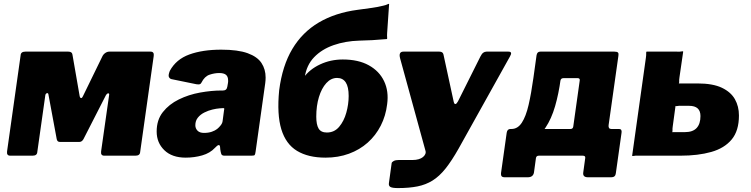

<svg xmlns="http://www.w3.org/2000/svg" viewBox="-20 -793 3825 978"><path d="M32 0Q13 0 16 -22L85 -511Q86 -530 109 -530H328Q347 -530 349 -515L386 -302Q388 -294 393 -293.5Q398 -293 402 -302L501 -505Q506 -516 516 -523Q526 -530 537 -530H747Q766 -530 763 -508L694 -19Q693 0 670 0H511Q492 0 495 -22L536 -310Q537 -318 531 -317.5Q525 -317 520 -309L405 -84Q397 -70 384 -70H285Q272 -70 269 -84L227 -310Q226 -320 219.5 -318.5Q213 -317 211 -309L170 -19Q169 0 146 0Z M1075 -40Q1050 -13 1010 -1.5Q970 10 926 10Q856 10 817 -28Q778 -66 778 -123Q778 -182 809.5 -222Q841 -262 891 -286.5Q941 -311 999 -321.5Q1057 -332 1109 -332H1116Q1135 -332 1138 -352L1141 -369Q1142 -373 1142 -376.5Q1142 -380 1142 -383Q1142 -403 1131 -412Q1120 -421 1097 -421Q1073 -421 1047.5 -412.5Q1022 -404 1006 -372Q1003 -366 998 -364Q993 -362 980 -364L853 -390Q845 -392 840.5 -400.5Q836 -409 845 -432Q877 -491 944.5 -515.5Q1012 -540 1107 -540Q1192 -540 1241.5 -522Q1291 -504 1312 -472Q1333 -440 1333 -398Q1333 -391 1332.5 -384Q1332 -377 1331 -369L1282 -21Q1280 -6 1277 -3Q1274 0 1260 0H1123Q1110 0 1107 -9Q1104 -18 1102 -32L1101 -44Q1099 -66 1075 -40ZM1121 -230Q1123 -239 1122 -241Q1121 -243 1112 -242L1098 -241Q1083 -240 1062 -235Q1041 -230 1021 -220Q1001 -210 988 -194Q975 -178 975 -155Q975 -139 986 -127.5Q997 -116 1019 -116Q1042 -116 1059 -122Q1076 -128 1086 -136Q1096 -144 1104.5 -155Q1113 -166 1114 -177Z M1638 10Q1550 10 1493 -24.5Q1436 -59 1413 -134.5Q1390 -210 1402 -333L1447 -397H1526Q1557 -440 1610.5 -465Q1664 -490 1726 -490Q1805 -490 1858.5 -460.5Q1912 -431 1936.5 -379.5Q1961 -328 1952 -262Q1945 -203 1919.5 -153Q1894 -103 1853 -66.5Q1812 -30 1757.5 -10Q1703 10 1638 10ZM1645 -118Q1683 -118 1707.5 -147Q1732 -176 1744 -219Q1756 -262 1756 -304Q1756 -351 1741 -373.5Q1726 -396 1697 -396Q1666 -396 1642 -369.5Q1618 -343 1604.5 -298.5Q1591 -254 1591 -199Q1591 -158 1603 -138Q1615 -118 1645 -118ZM1518 -302 1402 -333Q1418 -458 1469 -543.5Q1520 -629 1604 -678.5Q1688 -728 1802 -743Q1846 -749 1875 -753Q1904 -757 1932 -764Q1946 -767 1953.5 -771Q1961 -775 1962 -772L1952 -625Q1951 -612 1952 -603Q1953 -594 1950 -594Q1905 -590 1876.5 -588.5Q1848 -587 1810 -586Q1739 -584 1679 -563Q1619 -542 1580 -501.5Q1541 -461 1532 -398Z M2007 165Q1979 165 1969 159.5Q1959 154 1961 140L1975 38Q1976 32 1985.5 27Q1995 22 2011 22H2082Q2099 22 2112.5 18Q2126 14 2134.5 7Q2143 0 2146.5 -8.5Q2150 -17 2147 -26L2018 -496Q2009 -530 2035 -530H2218Q2236 -530 2239 -515L2291 -275Q2294 -262 2300 -263Q2306 -264 2313 -277L2427 -505Q2434 -519 2441.5 -524.5Q2449 -530 2458 -530H2570Q2592 -530 2578 -506L2316 -36Q2281 26 2249.5 65.5Q2218 105 2183.5 126.5Q2149 148 2106.5 156.5Q2064 165 2007 165Z M2552 110Q2539 110 2535 104.5Q2531 99 2532 89L2561 -117Q2564 -136 2580 -136H2886Q2898 -136 2900 -148L2933 -383Q2935 -395 2922 -395H2851Q2837 -395 2835 -383L2713 -511Q2716 -530 2732 -530H3110Q3124 -530 3128 -525Q3132 -520 3130 -509L3080 -155Q3078 -136 3094 -136H3133Q3149 -136 3146 -117L3117 89Q3116 99 3110.5 104.5Q3105 110 3091 110H2975Q2947 110 2951 85L2961 12Q2963 0 2948 0H2725Q2712 0 2710 12L2700 85Q2696 110 2668 110ZM2574 -65 2585 -136Q2617 -136 2638 -168Q2659 -200 2672.5 -258.5Q2686 -317 2697 -396L2713 -511H2853L2836 -391Q2826 -316 2807.5 -252Q2789 -188 2758.5 -142.5Q2728 -97 2682.5 -75.5Q2637 -54 2574 -65Z M3200 0 3270 -499Q3272 -513 3271.5 -521.5Q3271 -530 3274 -530H3429Q3443 -529 3451 -531Q3459 -533 3460 -530L3441 -399Q3439 -386 3439.5 -377Q3440 -368 3437 -368H3533Q3611 -368 3657 -346Q3703 -324 3723.5 -287.5Q3744 -251 3744 -205Q3744 -127 3707 -82.5Q3670 -38 3603 -19Q3536 0 3446 0H3231Q3218 -1 3209.5 1Q3201 3 3200 0ZM3403 -120H3469Q3509 -120 3528.5 -141Q3548 -162 3548 -202Q3548 -228 3533.5 -241Q3519 -254 3490 -254H3452Q3439 -255 3430.5 -253Q3422 -251 3421 -254L3407 -151Q3405 -138 3405.5 -129Q3406 -120 3403 -120Z"/></svg>

Font: Libre Franklin Black
Style: Italic
Weight: 900
Italic angle: -8°
Designer: Pablo Impallari, Rodrigo Fuenzalida, Nhung Nguyen
Foundry: Impallari Type
Version: Version 3.000